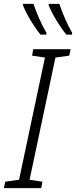

<svg xmlns="http://www.w3.org/2000/svg" viewBox="-60 -967 391 987"><path d="M281 -789H310L311 -798C285 -844 262 -896 245 -947H191L190 -940C209 -893 248 -829 281 -789ZM148 -789H178L179 -798C153 -841 129 -898 112 -947H58V-940C76 -893 116 -828 148 -789ZM-40 0H152L158 -33L92 -43L225 -671L296 -681L303 -714H111L105 -681L171 -671L38 -43L-33 -33Z"/></svg>

Font: Noto Sans Condensed Light
Style: Italic
Weight: 300
Width: 3
Italic angle: -12°
Designer: Monotype Design Team
Foundry: Monotype Imaging Inc.
Version: Version 2.013